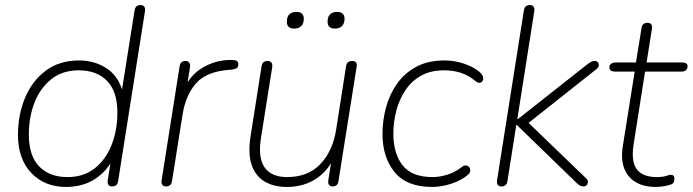

<svg xmlns="http://www.w3.org/2000/svg" viewBox="-20 -731 2738 759"><path d="M241 8Q156 8 103.5 -47.5Q51 -103 51 -198Q51 -276 78.5 -343Q106 -410 160 -451Q214 -492 293 -492Q354 -492 402 -460.5Q450 -429 467 -362H460L512 -690Q515 -711 536 -711Q546 -711 550.5 -704.5Q555 -698 553 -686L447 -15Q444 6 423 6Q413 6 408.5 -0.5Q404 -7 406 -19L421 -113H432Q407 -58 358 -25Q309 8 241 8ZM247 -31Q311 -31 355 -66Q399 -101 421.5 -159Q444 -217 444 -286Q444 -369 403.5 -411Q363 -453 291 -453Q227 -453 183 -418Q139 -383 116.5 -325.5Q94 -268 94 -198Q94 -116 134.5 -73.5Q175 -31 247 -31Z M636 6Q626 6 621.5 -0.5Q617 -7 619 -19L690 -469Q693 -490 714 -490Q723 -490 728 -483.5Q733 -477 731 -465L716 -370H705Q726 -430 778.5 -462Q831 -494 892 -494Q909 -494 915.5 -490.5Q922 -487 922 -477Q922 -467 917 -462.5Q912 -458 898 -456L886 -455Q795 -448 754.5 -401Q714 -354 702 -280L660 -15Q657 6 636 6Z M1114 8Q1062 8 1026 -13.5Q990 -35 975 -78.5Q960 -122 970 -189L1014 -469Q1017 -490 1038 -490Q1048 -490 1053 -483.5Q1058 -477 1056 -465L1012 -188Q999 -109 1025.5 -70Q1052 -31 1115 -31Q1198 -31 1247 -83Q1296 -135 1309 -220L1348 -469Q1351 -490 1372 -490Q1382 -490 1387 -484.5Q1392 -479 1390 -468L1318 -15Q1315 6 1295 6Q1285 6 1280.5 -0.5Q1276 -7 1278 -19L1294 -120H1305Q1282 -60 1232 -26Q1182 8 1114 8ZM1304 -618Q1275 -618 1275 -645Q1275 -665 1285 -674.5Q1295 -684 1313 -684Q1327 -684 1334.5 -677Q1342 -670 1342 -657Q1342 -638 1332 -628Q1322 -618 1304 -618ZM1143 -618Q1114 -618 1114 -645Q1114 -665 1124 -674.5Q1134 -684 1152 -684Q1166 -684 1173.5 -677Q1181 -670 1181 -657Q1181 -638 1171 -628Q1161 -618 1143 -618Z M1688 8Q1588 8 1540 -50.5Q1492 -109 1492 -202Q1492 -255 1506 -306.5Q1520 -358 1549.5 -400Q1579 -442 1625.5 -467Q1672 -492 1737 -492Q1776 -492 1812.5 -480Q1849 -468 1874 -448Q1883 -441 1887 -433Q1891 -425 1890 -418Q1889 -411 1884.5 -407Q1880 -403 1874 -403.5Q1868 -404 1860 -410Q1833 -433 1802.5 -443Q1772 -453 1735 -453Q1682 -453 1644 -431.5Q1606 -410 1582 -373.5Q1558 -337 1546.5 -292.5Q1535 -248 1535 -202Q1535 -124 1571.5 -77.5Q1608 -31 1690 -31Q1718 -31 1748.5 -40.5Q1779 -50 1806 -71Q1813 -77 1820 -77Q1827 -77 1831.5 -73.5Q1836 -70 1838 -64Q1840 -58 1838 -51.5Q1836 -45 1830 -40Q1802 -17 1763.5 -4.5Q1725 8 1688 8Z M1962 6Q1952 6 1947.5 -0.5Q1943 -7 1945 -19L2051 -690Q2054 -711 2075 -711Q2085 -711 2089.5 -704.5Q2094 -698 2092 -686L2025 -260H2027L2306 -480Q2313 -485 2318.5 -487.5Q2324 -490 2331 -490Q2339 -490 2343.5 -484.5Q2348 -479 2347 -471.5Q2346 -464 2337 -457L2044 -225L2050 -264L2296 -27Q2304 -20 2304 -12.5Q2304 -5 2299.5 0.5Q2295 6 2287 6Q2279 6 2272.5 2.5Q2266 -1 2257 -10L2023 -237H2021L1986 -15Q1983 6 1962 6Z M2573 8Q2524 8 2492 -11.5Q2460 -31 2447 -67Q2434 -103 2442 -153L2489 -448H2411Q2401 -448 2395 -452Q2389 -456 2389 -463Q2389 -474 2396 -479Q2403 -484 2413 -484H2494L2516 -620Q2519 -641 2540 -641Q2550 -641 2554.5 -634.5Q2559 -628 2557 -616L2536 -484H2676Q2687 -484 2692.5 -480.5Q2698 -477 2698 -469Q2698 -459 2691.5 -453.5Q2685 -448 2674 -448H2530L2485 -162Q2474 -92 2497.5 -61.5Q2521 -31 2576 -31Q2600 -31 2613 -35.5Q2626 -40 2633 -40Q2639 -40 2642.5 -36.5Q2646 -33 2646 -25Q2646 -16 2643.5 -10.5Q2641 -5 2633 -2Q2623 2 2605.5 5Q2588 8 2573 8Z"/></svg>

Font: Nunito Variable Extra Light
Style: Italic
Weight: 200
Italic angle: -9°
Designer: Vernon Adams
Foundry: Vernon Adams
Version: Version 3.602